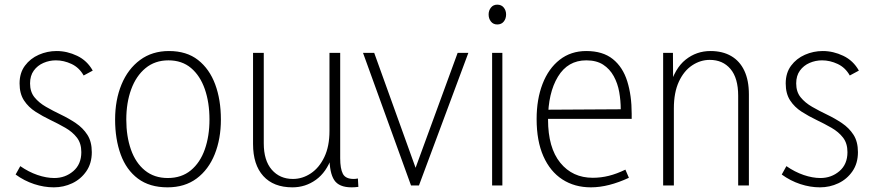

<svg xmlns="http://www.w3.org/2000/svg" viewBox="-20 -796 3756 824"><path d="M211 8Q169 8 126.5 -6Q84 -20 47 -47L67 -83Q103 -58 141 -45Q179 -32 213 -32Q260 -32 294.5 -61.5Q329 -91 329 -143Q329 -181 310 -205.5Q291 -230 260.5 -247.5Q230 -265 196.5 -281Q163 -297 132.5 -316.5Q102 -336 83 -365Q64 -394 64 -438Q64 -483 87 -514Q110 -545 146.5 -561Q183 -577 223 -577Q268 -577 311 -556.5Q354 -536 378 -493L339 -472Q320 -506 287 -521.5Q254 -537 220 -537Q192 -537 166.5 -526Q141 -515 125 -493Q109 -471 109 -438Q109 -402 128 -378.5Q147 -355 177.5 -337.5Q208 -320 241.5 -304Q275 -288 305.5 -267.5Q336 -247 355 -217.5Q374 -188 374 -143Q374 -95 350.5 -61Q327 -27 290 -9.5Q253 8 211 8Z M879 -283Q879 -356 859 -413.5Q839 -471 800 -504Q761 -537 703 -537Q645 -537 604.5 -503.5Q564 -470 543 -412.5Q522 -355 522 -283Q522 -211 542 -154Q562 -97 602 -64.5Q642 -32 700 -32Q759 -32 799 -65Q839 -98 859 -155Q879 -212 879 -283ZM928 -283Q928 -200 901.5 -134Q875 -68 824 -30Q773 8 699 8Q622 8 572 -29.5Q522 -67 498 -133Q474 -199 474 -283Q474 -367 501.5 -433.5Q529 -500 581 -538.5Q633 -577 705 -577Q781 -577 830 -538.5Q879 -500 903.5 -434Q928 -368 928 -283Z M1394 -122H1404Q1381 -57 1336 -24.5Q1291 8 1235 8Q1154 8 1110 -40.5Q1066 -89 1066 -178V-569H1112V-181Q1112 -107 1146.5 -67.5Q1181 -28 1237 -28Q1278 -28 1314 -52Q1350 -76 1372 -122Q1394 -168 1394 -234V-569H1440V-117Q1440 -72 1451.5 -50Q1463 -28 1498 -28Q1502 -28 1506.5 -28.5Q1511 -29 1516 -30L1518 6Q1510 7 1503 7.5Q1496 8 1489 8Q1435 8 1414.5 -23Q1394 -54 1394 -122Z M1944 -569H1990L1778 0H1744L1538 -569H1586L1770 -58H1757Z M2092 0V-569H2136V0ZM2114 -691Q2097 -691 2087 -703.5Q2077 -716 2077 -734Q2077 -751 2087 -763.5Q2097 -776 2114 -776Q2132 -776 2142 -763.5Q2152 -751 2152 -734Q2152 -716 2142 -703.5Q2132 -691 2114 -691Z M2516 8Q2446 8 2393.5 -26Q2341 -60 2312 -125.5Q2283 -191 2283 -285Q2283 -370 2308.5 -436Q2334 -502 2382 -539.5Q2430 -577 2496 -577Q2567 -577 2610 -542.5Q2653 -508 2672 -447Q2691 -386 2691 -308V-286H2309V-325L2644 -327Q2644 -364 2637.5 -401Q2631 -438 2614 -469Q2597 -500 2568.5 -518.5Q2540 -537 2496 -537Q2417 -537 2374.5 -467Q2332 -397 2332 -283Q2332 -162 2384.5 -97.5Q2437 -33 2524 -33Q2559 -33 2593 -41.5Q2627 -50 2664 -68L2679 -33Q2636 -13 2595 -2.5Q2554 8 2516 8Z M3148 0V-385Q3148 -461 3115 -500Q3082 -539 3026 -539Q2986 -539 2950.5 -515.5Q2915 -492 2893.5 -445.5Q2872 -399 2872 -331V0H2826V-569H2868L2869 -423H2854Q2876 -503 2922.5 -540Q2969 -577 3029 -577Q3081 -577 3118 -555.5Q3155 -534 3174.5 -492.5Q3194 -451 3194 -391V0Z M3499 8Q3457 8 3414.5 -6Q3372 -20 3335 -47L3355 -83Q3391 -58 3429 -45Q3467 -32 3501 -32Q3548 -32 3582.5 -61.5Q3617 -91 3617 -143Q3617 -181 3598 -205.5Q3579 -230 3548.5 -247.5Q3518 -265 3484.5 -281Q3451 -297 3420.5 -316.5Q3390 -336 3371 -365Q3352 -394 3352 -438Q3352 -483 3375 -514Q3398 -545 3434.5 -561Q3471 -577 3511 -577Q3556 -577 3599 -556.5Q3642 -536 3666 -493L3627 -472Q3608 -506 3575 -521.5Q3542 -537 3508 -537Q3480 -537 3454.5 -526Q3429 -515 3413 -493Q3397 -471 3397 -438Q3397 -402 3416 -378.5Q3435 -355 3465.5 -337.5Q3496 -320 3529.5 -304Q3563 -288 3593.5 -267.5Q3624 -247 3643 -217.5Q3662 -188 3662 -143Q3662 -95 3638.5 -61Q3615 -27 3578 -9.5Q3541 8 3499 8Z"/></svg>

Font: Yaldevi ExtraLight ExtraLight
Style: Regular
Weight: 250
Version: Version 1.100